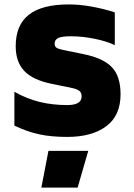

<svg xmlns="http://www.w3.org/2000/svg" viewBox="-20 -602 605 868"><path d="M45 0ZM45 -34V-187Q102 -155 160 -141Q218 -127 284 -127Q349 -127 349 -166Q349 -182 340 -190Q331 -198 311 -203L214 -223Q129 -240 90 -281Q51 -322 51 -393Q51 -489 110.5 -535.5Q170 -582 291 -582Q341 -582 395.5 -572Q450 -562 499 -546V-398Q461 -416 406.5 -427Q352 -438 300 -438Q259 -438 243 -430Q227 -422 227 -405Q227 -392 235 -386.5Q243 -381 262 -377L359 -357Q447 -339 486 -298Q525 -257 525 -176Q525 -79 460 -31Q395 17 284 17Q213 17 158.5 5.5Q104 -6 45 -34ZM199 80H379L331 246H167Z"/></svg>

Font: Biryani Heavy
Style: Regular
Weight: 900
Designer: Dan Reynolds and Mathieu Réguer
Foundry: Dan Reynolds and Mathieu Réguer
Version: Version 1.003; ttfautohint (v1.1) -l 5 -r 5 -G 72 -x 0 -D la